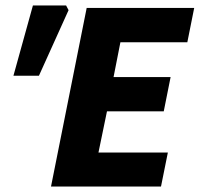

<svg xmlns="http://www.w3.org/2000/svg" viewBox="-20 -680 728 700"><path d="M166 0 296 -651H688L663 -526H419L394 -399H602L577 -274H370L339 -124H592L567 0ZM29 -404 100 -660H221L230 -643L122 -404Z"/></svg>

Font: Source Sans 3 ExtraBold
Style: Italic
Weight: 800
Italic angle: -11°
Version: Version 3.052;hotconv 1.1.0;makeotfexe 2.6.0